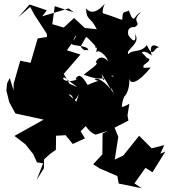

<svg xmlns="http://www.w3.org/2000/svg" viewBox="-20 -903 902 1024"><path d="M163 -825 229 -724 231 -706 181 -698 143 -568 88 -579 53 -457 52 -422 32 -487 18 -459 14 -421 29 -359 62 -298 213 -265 57 -178 115 -134 158 -80 177 -37 210 -32 175 57 214 -5 215 -53 247 -82 278 -104 279 -179 330 -182 368 -135 433 -165 410 -203 458 -251 407 -343 346 -399C382 -401 361 -330 400 -400C376 -319 375 -333 344 -300C416 -314 423 -209 490 -185L555 -205L527 -191L526 -80L477 -27L513 -4L606 36L613 76L736 101L697 75L756 -8L793 16L862 -95L835 -83L856 -129L789 -112L722 -179L638 -74L592 -52L611 -173L591 -222L665 -260L660 -288L670 -350C593 -301 627 -381 576 -292C666 -307 606 -307 645 -393C614 -372 673 -382 670 -485C674 -450 715 -458 784 -543C703 -537 723 -549 743 -522C755 -589 725 -577 721 -537C761 -568 797 -586 763 -594C713 -659 678 -625 724 -609C738 -601 725 -655 789 -607C768 -695 830 -649 830 -649C801 -658 800 -582 763 -663C733 -619 684 -641 665 -614C645 -638 735 -669 700 -722C708 -686 695 -669 664 -717C656 -760 686 -758 699 -759C741 -783 674 -785 731 -837C694 -826 698 -762 667 -847C640 -831 634 -851 632 -797C583 -812 631 -799 519 -836C549 -796 509 -822 539 -883C463 -797 438 -871 439 -853C441 -794 464 -814 496 -747L432 -754L375 -807L320 -756L259 -774L272 -870L374 -837L346 -858L205 -816L230 -848L138 -879L77 -811L141 -866ZM351 -456 320 -509 409 -612 337 -635 370 -682C377 -716 407 -734 360 -670C371 -654 451 -665 451 -633C440 -645 434 -620 410 -655C454 -732 460 -740 444 -751C410 -704 402 -703 444 -704C517 -635 516 -610 505 -645C459 -654 514 -671 490 -621C506 -651 557 -593 555 -577C534 -604 503 -603 490 -570C516 -566 455 -529 427 -505C553 -452 578 -519 585 -494C524 -507 578 -542 567 -544C525 -490 540 -440 522 -508C558 -454 589 -392 574 -421C575 -449 565 -447 588 -404C541 -470 499 -492 484 -481C507 -462 528 -485 447 -450C421 -495 408 -497 408 -497C396 -508 361 -463 407 -485C327 -449 301 -492 325 -489L393 -438Z"/></svg>

Font: Hussar Lance
Style: ExBd
Weight: 700
Foundry: Cannot Into Space Fonts, PlusOne Fonts
Version: Version 2.270